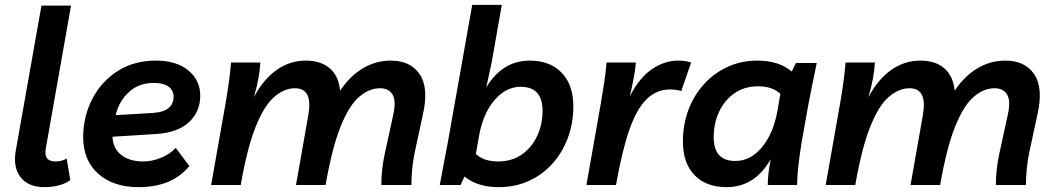

<svg xmlns="http://www.w3.org/2000/svg" viewBox="-20 -763 4351 792"><path d="M164 9Q96 9 64.5 -32.5Q33 -74 45 -141L151 -740H273L169 -151Q159 -97 209 -97Q235 -97 255 -109L270 -20Q251 -6 223 1.5Q195 9 164 9Z M551 9Q448 9 385.5 -46Q323 -101 323 -199Q324 -286 362 -357.5Q400 -429 467 -471Q534 -513 623 -513Q708 -513 757 -472.5Q806 -432 806 -368Q806 -302 759 -258.5Q712 -215 620 -210L444 -199Q446 -151 480 -124Q514 -97 572 -97Q607 -97 644 -112Q681 -127 705 -153L761 -78Q690 9 551 9ZM614 -421Q553 -421 512 -383.5Q471 -346 457 -288L610 -297Q655 -300 675.5 -317.5Q696 -335 696 -364Q696 -390 675.5 -405.5Q655 -421 614 -421Z M851 0 910 -334Q919 -387 924.5 -427Q930 -467 933 -505H1054Q1050 -438 1027 -362Q1066 -435 1120.5 -474Q1175 -513 1242 -513Q1303 -513 1340 -481.5Q1377 -450 1383 -389Q1423 -449 1476.5 -481Q1530 -513 1592 -513Q1673 -513 1711 -457Q1749 -401 1725 -293L1691 -136Q1684 -102 1680.5 -68Q1677 -34 1677 0H1553Q1553 -64 1567 -128L1602 -289Q1615 -346 1599.5 -372.5Q1584 -399 1547 -399Q1503 -399 1461.5 -363.5Q1420 -328 1385 -241Q1350 -154 1323 0H1201L1252 -289Q1271 -399 1197 -399Q1153 -399 1111.5 -363.5Q1070 -328 1035 -241Q1000 -154 973 0Z M2038 9Q1949 9 1896 -35L1880 0H1794Q1801 -39 1810 -85Q1819 -131 1828 -180L1928 -743H2050L2008 -505L1986 -403Q2053 -513 2165 -513Q2249 -513 2297 -463Q2345 -413 2345 -324Q2345 -254 2322 -193Q2299 -132 2257.5 -86.5Q2216 -41 2160 -16Q2104 9 2038 9ZM2035 -97Q2091 -97 2132 -125.5Q2173 -154 2195.5 -201.5Q2218 -249 2218 -306Q2218 -405 2128 -405Q2066 -405 2018.5 -348.5Q1971 -292 1955 -197L1943 -128Q1975 -97 2035 -97Z M2790 -387Q2772 -394 2744 -394Q2689 -394 2648 -354.5Q2607 -315 2576.5 -228.5Q2546 -142 2521 0H2399L2458 -334Q2467 -387 2473 -427Q2479 -467 2482 -505H2603Q2601 -477 2594 -440.5Q2587 -404 2578 -366Q2619 -445 2671 -479Q2723 -513 2776 -513Q2792 -513 2806 -511Q2820 -509 2831 -505Z M2977 9Q2893 9 2845 -40.5Q2797 -90 2797 -179Q2797 -250 2820 -310.5Q2843 -371 2884.5 -416.5Q2926 -462 2982 -487.5Q3038 -513 3104 -513Q3193 -513 3246 -468L3263 -503H3349Q3341 -464 3331.5 -418Q3322 -372 3313 -324L3286 -172Q3278 -122 3273 -76Q3268 -30 3268 0H3147Q3147 -25 3150.5 -52.5Q3154 -80 3159 -106Q3125 -47 3079.5 -19Q3034 9 2977 9ZM3013 -99Q3076 -99 3123 -155.5Q3170 -212 3187 -306L3199 -376Q3166 -407 3107 -407Q3051 -407 3010 -378.5Q2969 -350 2946.5 -302.5Q2924 -255 2924 -197Q2924 -99 3013 -99Z M3386 0 3445 -334Q3454 -387 3459.5 -427Q3465 -467 3468 -505H3589Q3585 -438 3562 -362Q3601 -435 3655.5 -474Q3710 -513 3777 -513Q3838 -513 3875 -481.5Q3912 -450 3918 -389Q3958 -449 4011.5 -481Q4065 -513 4127 -513Q4208 -513 4246 -457Q4284 -401 4260 -293L4226 -136Q4219 -102 4215.5 -68Q4212 -34 4212 0H4088Q4088 -64 4102 -128L4137 -289Q4150 -346 4134.5 -372.5Q4119 -399 4082 -399Q4038 -399 3996.5 -363.5Q3955 -328 3920 -241Q3885 -154 3858 0H3736L3787 -289Q3806 -399 3732 -399Q3688 -399 3646.5 -363.5Q3605 -328 3570 -241Q3535 -154 3508 0Z"/></svg>

Font: Livvic SemiBold
Style: Italic
Weight: 600
Italic angle: -10°
Designer: Jacques Le Bailly, Baron von Fonthausen
Version: Version 1.001; ttfautohint (v1.8.2)